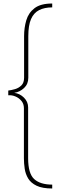

<svg xmlns="http://www.w3.org/2000/svg" viewBox="-20 -862 344 1092"><path d="M277 210Q221 210 188.5 194.5Q156 179 140.5 153.5Q125 128 120.5 97.5Q116 67 116 38V-247Q116 -271 102 -288Q88 -305 67.5 -313.5Q47 -322 27 -320V-347Q44 -349 65 -355Q86 -361 101.5 -376Q117 -391 117 -420V-656Q117 -704 129.5 -746.5Q142 -789 176.5 -815.5Q211 -842 277 -842V-820Q233 -820 202.5 -804.5Q172 -789 156.5 -753.5Q141 -718 141 -656V-420Q141 -384 117 -361.5Q93 -339 61 -334Q93 -330 116.5 -306.5Q140 -283 140 -251V38Q140 125 174.5 156.5Q209 188 277 188Z"/></svg>

Font: Exo Thin Thin
Style: Regular
Weight: 250
Version: Version 2.000